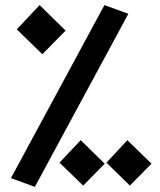

<svg xmlns="http://www.w3.org/2000/svg" viewBox="-20 -723 626 753"><path d="M116.7 9.8 22.9 -24.4 389.6 -703.1 483.4 -668.9ZM146 -510.3 45.9 -607.9 135.3 -703.1 237.3 -603ZM306.2 4.9 213.4 -85 296.4 -173.3 390.6 -81.1ZM489.3 4.9 397.5 -85 479.5 -173.3 574.2 -81.1Z"/></svg>

Font: Cascadia Mono PL SemiBold
Style: Regular
Weight: 600
Monospace: yes
Designer: Aaron Bell
Foundry: Saja Typeworks
Version: Version 2404.023; ttfautohint (v1.8.4)